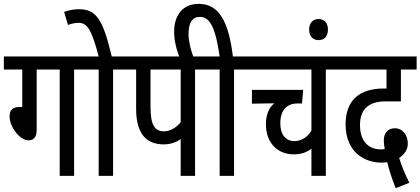

<svg xmlns="http://www.w3.org/2000/svg" viewBox="-20 -916 2190 1000"><path d="M171 -554H291V0H366V-554H442V-622H0V-554H96V-359H84C43 -359 30 -340 30 -310C30 -250 87 -185 128 -185C158 -185 171 -205 171 -239Z M569 -554H645V-622H562C516 -817 480 -868 391 -868C365 -868 339 -863 314 -854L334 -786C352 -793 372 -797 389 -797C437 -797 458 -757 494 -622H430V-554H494V0H569Z M996 -554H1072V-622H633V-554H689V-348C689 -214 747 -164 833 -164C868 -164 899 -175 921 -192V0H996ZM921 -554V-279C898 -251 866 -232 834 -232C789 -232 764 -261 764 -356V-554Z M1199 -554H1275V-622H1193C1172 -795 1125 -896 1015 -896C934 -896 887 -839 887 -751C887 -705 898 -660 916 -615H989C974 -653 962 -701 962 -739C962 -798 982 -828 1021 -828C1076 -828 1103 -766 1124 -622H1060V-554H1124V0H1199Z M1753 -554V-622H1263V-554H1602V-235C1583 -203 1549 -181 1513 -181C1469 -181 1440 -214 1440 -273C1440 -344 1475 -377 1529 -377H1553L1559 -448H1292V-376L1409 -378C1382 -357 1365 -320 1365 -269C1365 -170 1427 -112 1510 -112C1548 -112 1579 -123 1602 -142V0H1677V-554Z M1590 -762C1590 -729 1608 -707 1639 -707C1671 -707 1688 -729 1688 -762C1688 -794 1671 -817 1639 -817C1608 -817 1590 -794 1590 -762Z M2041 64 2112 36C2088 -12 2071 -54 2059 -93C2087 -113 2104 -136 2104 -169C2104 -210 2079 -248 2036 -248C2001 -248 1979 -224 1979 -185C1979 -170 1981 -155 1984 -140C1977 -138 1970 -138 1964 -138C1897 -138 1855 -183 1855 -264C1855 -347 1900 -388 1988 -388H2068V-554H2150V-622H1741V-554H1993V-455H1979C1852 -455 1780 -394 1780 -268C1780 -125 1877 -69 1967 -69C1979 -69 1989 -70 1997 -71C2006 -32 2022 18 2041 64Z"/></svg>

Font: Noto Sans Devanagari ExtraCondensed
Style: Regular
Weight: 400
Width: 2
Designer: Jelle Bosma - Monotype Design Team
Foundry: Monotype Imaging Inc.
Version: Version 2.004